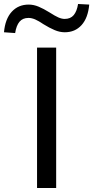

<svg xmlns="http://www.w3.org/2000/svg" viewBox="-93 -944 468 964"><path d="M93 0V-705H189V0ZM-17 -778 -73 -782Q-67 -849 -34 -885Q-1 -921 51 -921Q76 -921 101 -910.5Q126 -900 155 -882Q183 -864 200 -856.5Q217 -849 232 -849Q261 -849 277 -868Q293 -887 299 -924L355 -921Q349 -854 316.5 -818Q284 -782 232 -782Q207 -782 181 -793Q155 -804 126 -822Q101 -839 83.5 -846.5Q66 -854 50 -854Q21 -854 5 -835Q-11 -816 -17 -778Z"/></svg>

Font: Nunito Sans 10pt Medium
Style: Regular
Weight: 500
Designer: Vernon Adams
Foundry: Vernon Adams
Version: Version 3.101;gftools[0.9.27]